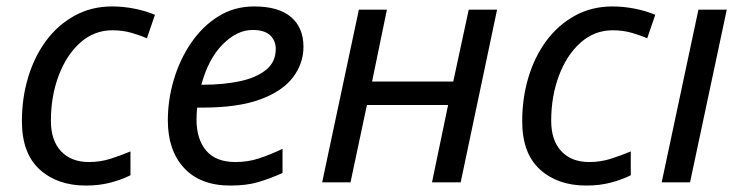

<svg xmlns="http://www.w3.org/2000/svg" viewBox="-20 -566 2304 596"><path d="M247 10Q158 10 103 -40Q48 -90 48 -190Q48 -262 67.5 -326.5Q87 -391 123.5 -440Q160 -489 212 -517.5Q264 -546 328 -546Q363 -546 398 -539Q433 -532 461 -520L436 -447Q416 -456 388.5 -464Q361 -472 329 -472Q272 -472 229 -433.5Q186 -395 162 -331Q138 -267 138 -191Q138 -130 169.5 -96.5Q201 -63 256 -63Q291 -63 322.5 -73Q354 -83 385 -96V-22Q357 -8 322.5 1Q288 10 247 10Z M695 10Q602 10 551.5 -44.5Q501 -99 501 -192Q501 -256 519.5 -318.5Q538 -381 573 -432.5Q608 -484 657.5 -515Q707 -546 769 -546Q845 -546 883.5 -513Q922 -480 922 -421Q922 -369 889.5 -326Q857 -283 788 -257.5Q719 -232 609 -232H592Q591 -223 590.5 -213Q590 -203 590 -195Q590 -134 620 -98.5Q650 -63 711 -63Q749 -63 783 -74Q817 -85 857 -104V-29Q819 -12 782.5 -1Q746 10 695 10ZM605 -303H612Q672 -303 723 -313.5Q774 -324 805 -348.5Q836 -373 836 -414Q836 -440 818.5 -456.5Q801 -473 764 -473Q716 -473 671.5 -428.5Q627 -384 605 -303Z M980 0 1094 -536H1181L1135 -313H1387L1435 -536H1523L1410 0H1321L1371 -240H1119L1068 0Z M1800 10Q1711 10 1656 -40Q1601 -90 1601 -190Q1601 -262 1620.5 -326.5Q1640 -391 1676.5 -440Q1713 -489 1765 -517.5Q1817 -546 1881 -546Q1916 -546 1951 -539Q1986 -532 2014 -520L1989 -447Q1969 -456 1941.5 -464Q1914 -472 1882 -472Q1825 -472 1782 -433.5Q1739 -395 1715 -331Q1691 -267 1691 -191Q1691 -130 1722.5 -96.5Q1754 -63 1809 -63Q1844 -63 1875.5 -73Q1907 -83 1938 -96V-22Q1910 -8 1875.5 1Q1841 10 1800 10Z M2034 0 2148 -536H2236L2122 0Z"/></svg>

Font: Noto IKEA Latin
Style: Italic
Weight: 400
Italic angle: -12°
Designer: Monotype Design Team
Foundry: Monotype Imaging Inc.
Version: Version 1.0